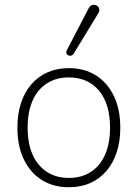

<svg xmlns="http://www.w3.org/2000/svg" viewBox="-20 -778 578 806"><path d="M269 8Q203 8 154.5 -23Q106 -54 79.5 -110Q53 -166 53 -242Q53 -299 68 -345Q83 -391 111.5 -424Q140 -457 180 -474.5Q220 -492 269 -492Q335 -492 383.5 -461Q432 -430 458.5 -374Q485 -318 485 -242Q485 -185 470 -139Q455 -93 426.5 -60Q398 -27 358.5 -9.5Q319 8 269 8ZM269 -31Q322 -31 361 -56Q400 -81 421 -128.5Q442 -176 442 -242Q442 -342 395.5 -397.5Q349 -453 269 -453Q216 -453 177 -428Q138 -403 117 -356Q96 -309 96 -242Q96 -142 143 -86.5Q190 -31 269 -31ZM289 -552Q285 -546 279 -544.5Q273 -543 267 -545.5Q261 -548 259 -554Q257 -560 261 -568L352 -743Q357 -753 364.5 -756Q372 -759 379 -757.5Q386 -756 391 -751Q396 -746 397 -738.5Q398 -731 393 -723Z"/></svg>

Font: Nunito ExtraLight
Style: Regular
Weight: 200
Designer: Vernon Adams
Foundry: Vernon Adams
Version: Version 3.602;April 4, 2023;FontCreator 14.0.0.2856 64-bit